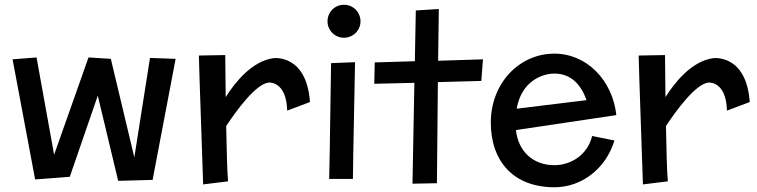

<svg xmlns="http://www.w3.org/2000/svg" viewBox="-20 -741 3189 809"><path d="M612 -497 546 -78 447 -493 353 -499 208 -89 134 -499 33 -491 128 15 274 4 392 -338 478 21 623 17 720 -493Z M1286 -311C1272 -514 1133 -496 1133 -496C1041 -484 969 -392 931 -332C931 -332 930 -430 929 -509L818 -507C818 -507 820 -412 836 36L941 23C937 -18 935 -112 933 -210C976 -275 1057 -386 1111 -393C1111 -393 1187 -402 1190 -275Z M1499 -651C1499 -690 1468 -721 1429 -721C1391 -721 1360 -690 1360 -651C1360 -613 1391 -582 1429 -582C1468 -582 1499 -613 1499 -651ZM1375 -475C1371 -158 1367 13 1367 13H1467C1467 13 1468 -106 1476 -479Z M1732 -697 1728 -483 1559 -478 1557 -388 1726 -392 1718 33 1821 31 1825 -395 2008 -400 2015 -491 1826 -485 1829 -703Z M2316 -45C2229 -45 2164 -100 2154 -193L2577 -256C2561 -403 2452 -515 2316 -515C2166 -515 2048 -388 2048 -225C2048 -60 2145 48 2316 48C2432 48 2533 -31 2569 -149L2475 -168C2456 -88 2385 -45 2316 -45ZM2157 -283C2177 -397 2262 -431 2316 -431C2380 -431 2423 -392 2448 -328L2451 -319Z M3139 -311C3125 -514 2986 -496 2986 -496C2894 -484 2822 -392 2784 -332C2784 -332 2783 -430 2782 -509L2671 -507C2671 -507 2673 -412 2689 36L2794 23C2790 -18 2788 -112 2786 -210C2829 -275 2910 -386 2964 -393C2964 -393 3040 -402 3043 -275Z"/></svg>

Font: McLaren
Style: Regular
Weight: 400
Designer: Astigmatic (AOETI)
Foundry: Astigmatic (AOETI)
Version: Version 1.000